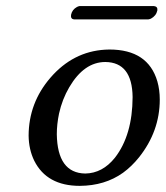

<svg xmlns="http://www.w3.org/2000/svg" viewBox="-20 -602 546 632"><path d="M467.8 -538.1H223.6Q211.9 -539.6 213.9 -553.2Q217.3 -570.3 233.4 -579.1Q238.3 -581.5 241.7 -582H486.8Q499.5 -580.6 498 -567.9Q494.1 -549.8 476.6 -540.5Q471.7 -538.6 467.8 -538.1ZM146 -346.2Q220.2 -432.1 325.7 -438.5Q333.5 -439 340.3 -439Q467.3 -439 498 -334Q505.9 -306.2 505.9 -274.4Q505.9 -169.9 437.5 -84Q413.1 -53.7 384.8 -33.2Q325.2 9.3 242.7 9.8Q134.3 9.8 92.8 -72.8Q74.7 -109.9 74.2 -155.8Q74.7 -263.7 146 -346.2ZM326.7 -397.9Q256.8 -397.9 208 -314.9Q184.6 -274.9 174.3 -228Q167 -192.9 167 -160.2Q168.9 -32.2 260.7 -30.8Q317.4 -31.7 358.4 -83Q416 -157.2 416.5 -282.7Q415 -397 326.7 -397.9Z"/></svg>

Font: Linux Biolinum Capitals O
Style: Italic Samll Caps
Weight: 400
Italic angle: -12°
Designer: Philipp H. Poll
Foundry: Philipp H. Poll
Version: Version 0.6.2